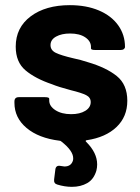

<svg xmlns="http://www.w3.org/2000/svg" viewBox="-20 -541 543 745"><path d="M317 3Q313 3 312.5 5.5Q312 8 315 10Q357 52 357 97Q357 109 354 121Q344 155 318.5 169.5Q293 184 259 184Q231 184 202 175Q188 171 190 155L195 115Q198 99 216 103Q226 105 230 105Q256 105 263 82Q264 79 264 73Q264 44 218 8Q215 5 211 5Q130 -5 83 -44.5Q36 -84 36 -142V-147Q36 -164 53 -164H154Q171 -164 171 -158V-151Q171 -129 195 -113.5Q219 -98 256 -98Q290 -98 311 -111Q332 -124 332 -145Q332 -163 314 -172Q296 -181 255 -191Q206 -204 182 -214Q117 -236 79 -268Q41 -300 41 -360Q41 -434 99 -477.5Q157 -521 251 -521Q315 -521 363.5 -500.5Q412 -480 438.5 -443Q465 -406 465 -359Q465 -354 460.5 -350.5Q456 -347 448 -347H350Q333 -347 333 -353V-359Q333 -381 311 -396Q289 -411 252 -411Q219 -411 197.5 -399Q176 -387 176 -366Q176 -346 196.5 -336Q217 -326 264 -315Q293 -309 320 -300Q392 -279 433 -246Q474 -213 474 -150Q474 -88 432 -48Q390 -8 317 3Z"/></svg>

Font: Barlow
Style: Bold
Weight: 700
Designer: Jeremy Tribby
Foundry: Jeremy Tribby
Version: Version 1.101 August 23, 2024